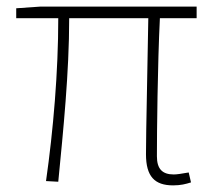

<svg xmlns="http://www.w3.org/2000/svg" viewBox="-20 -547 643 580"><path d="M503 13C526 13 541 9 557 4L550 -26C527 -22 514 -20 505 -20C470 -20 454 -37 454 -75C454 -146 456 -351 463 -492H574V-527H101L29 -522V-492H156C156 -330 141 -154 119 0L156 2C171 -152 189 -327 189 -492H428C426 -355 421 -153 421 -81C421 -14 447 13 503 13Z"/></svg>

Font: Noto Sans CJK Thin
Style: Regular
Weight: 100
Designer: Ryoko NISHIZUKA (kana & ideographs); Paul D. Hunt (Latin, Greek & Cyrillic); Wenlong ZHANG (bopomofo); Sandoll Communica
Foundry: Adobe Systems Incorporated
Version: Version 1.000;PS 1;hotconv 1.0.78;makeotf.lib2.5.61930